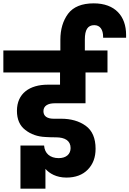

<svg xmlns="http://www.w3.org/2000/svg" viewBox="-41 -1041 772 1145"><path d="M-21 -609H317V-536H244C136 -536 60 -484 60 -380C60 -329 77 -291 110 -266C143 -240 183 -226 230 -224C245 -223 266 -222 293 -222C346 -222 380 -202 380 -158C380 -122 354 -98 309 -98C258 -98 225 -126 222 -173H81V84H230V-34C253 -7 295 18 355 18C409 18 452 2 483 -30C514 -62 529 -103 529 -154C529 -217 509 -263 470 -291C431 -319 382 -333 323 -333H279C242 -333 218 -347 218 -378C218 -411 247 -425 284 -425H469V-609H600V-740H465V-806C465 -863 482 -891 521 -891C556 -891 574 -864 574 -821C574 -819 574 -818 574 -816H711C711 -822 711 -827 711 -833C711 -944 646 -1021 518 -1021C447 -1021 396 -1000 365 -959C334 -917 319 -865 319 -804V-740H-21Z"/></svg>

Font: Poppins
Style: Bold
Weight: 700
Designer: Ninad Kale (Devanagari), Jonny Pinhorn (Latin)
Foundry: Indian Type Foundry
Version: 4.004